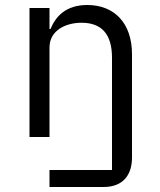

<svg xmlns="http://www.w3.org/2000/svg" viewBox="-20 -548 640 768"><path d="M178 200H394C473 200 508 151 508 82V-331C508 -456 437 -528 329 -528C244 -528 203 -483 182 -432H178V-516H98V0H178V-358C178 -426 242 -457 306 -457C386 -457 428 -412 428 -317V132H178Z"/></svg>

Font: IBM Mono
Style: Regular
Weight: 400
Monospace: yes
Designer: Mike Abbink, Paul van der Laan, Pieter van Rosmalen
Foundry: Bold Monday
Version: Version 2.3